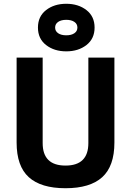

<svg xmlns="http://www.w3.org/2000/svg" viewBox="-20 -985 694 1017"><path d="M206 -227Q206 -108 327 -108Q448 -108 448 -227V-680H586V-230Q586 -105 521.5 -46.5Q457 12 327 12Q197 12 132.5 -46.5Q68 -105 68 -230V-680H206ZM438 -931.5Q481 -898 481 -839Q481 -780 438 -746.5Q395 -713 331 -713Q267 -713 224 -746.5Q181 -780 181 -839Q181 -898 224 -931.5Q267 -965 331 -965Q395 -965 438 -931.5ZM288 -869Q272 -858 272 -839Q272 -820 288 -809Q304 -798 331 -798Q358 -798 374 -809Q390 -820 390 -839Q390 -858 374 -869Q358 -880 331 -880Q304 -880 288 -869Z"/></svg>

Font: TitilliumText
Style: ExtraBold
Weight: 800
Designer: Accademia di Belle Arti di Urbino and others
Foundry: Accademia di Belle Arti di Urbino and others.
Version: Version 60.001